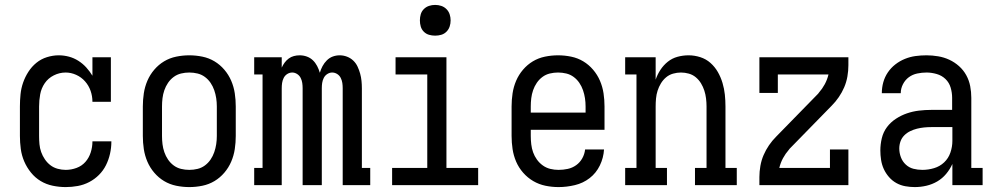

<svg xmlns="http://www.w3.org/2000/svg" viewBox="-20 -753 4040 781"><path d="M247 8Q221 8 194.5 2.5Q168 -3 145.5 -16.5Q123 -30 106 -51Q89 -72 78.5 -96.5Q68 -121 64.5 -147.5Q61 -174 61 -200V-320Q61 -345 63.5 -369.5Q66 -394 74 -417Q82 -440 95.5 -461Q109 -482 128 -497.5Q147 -513 171 -520.5Q195 -528 219 -528Q240 -528 260.5 -522.5Q281 -517 299 -505.5Q317 -494 331 -478.5Q345 -463 356 -445V-520H431V-339H356Q356 -362 348.5 -383.5Q341 -405 326 -422Q311 -439 290 -448.5Q269 -458 247 -458Q222 -458 199 -446.5Q176 -435 162 -414.5Q148 -394 143.5 -369.5Q139 -345 139 -320V-200Q139 -183 140.5 -166.5Q142 -150 147.5 -134.5Q153 -119 162.5 -105Q172 -91 185 -81Q198 -71 214.5 -66.5Q231 -62 247 -62Q270 -62 291.5 -70Q313 -78 327.5 -94.5Q342 -111 349 -133Q356 -155 356 -177V-178H433V-176Q433 -152 427.5 -127.5Q422 -103 411 -81Q400 -59 382.5 -41.5Q365 -24 343 -12.5Q321 -1 296.5 3.5Q272 8 247 8Z M750 8Q723 8 696.5 2.5Q670 -3 647.5 -16.5Q625 -30 607.5 -50.5Q590 -71 579.5 -95.5Q569 -120 565 -146.5Q561 -173 561 -200V-320Q561 -347 565 -373.5Q569 -400 579.5 -424.5Q590 -449 607.5 -469.5Q625 -490 647.5 -503.5Q670 -517 696.5 -522.5Q723 -528 750 -528Q777 -528 803.5 -522.5Q830 -517 852.5 -503.5Q875 -490 892.5 -469.5Q910 -449 920.5 -424.5Q931 -400 935 -373.5Q939 -347 939 -320V-200Q939 -173 935 -146.5Q931 -120 920.5 -95.5Q910 -71 892.5 -50.5Q875 -30 852.5 -16.5Q830 -3 803.5 2.5Q777 8 750 8ZM750 -62Q767 -62 783.5 -66Q800 -70 813.5 -80Q827 -90 836.5 -104Q846 -118 851.5 -134Q857 -150 859.5 -166.5Q862 -183 862 -200V-320Q862 -337 859.5 -353.5Q857 -370 851.5 -386Q846 -402 836.5 -416Q827 -430 813.5 -440Q800 -450 783.5 -454Q767 -458 750 -458Q733 -458 716.5 -454Q700 -450 686.5 -440Q673 -430 663.5 -416Q654 -402 648.5 -386Q643 -370 641 -353.5Q639 -337 639 -320V-200Q639 -183 641 -166.5Q643 -150 648.5 -134Q654 -118 663.5 -104Q673 -90 686.5 -80Q700 -70 716.5 -66Q733 -62 750 -62Z M1014 0V-70H1048V-450H1014V-520H1126V-478Q1131 -489 1138 -498.5Q1145 -508 1154.5 -515Q1164 -522 1175.5 -525Q1187 -528 1199 -528Q1214 -528 1228 -523Q1242 -518 1252.5 -508Q1263 -498 1270 -484.5Q1277 -471 1281 -457Q1285 -471 1292 -484Q1299 -497 1309.5 -507.5Q1320 -518 1333.5 -523Q1347 -528 1362 -528Q1377 -528 1391.5 -522.5Q1406 -517 1417 -506.5Q1428 -496 1434.5 -482Q1441 -468 1445 -453.5Q1449 -439 1450.5 -424Q1452 -409 1452 -394V-70H1486V0H1374V-394Q1374 -405 1372.5 -415.5Q1371 -426 1366 -436Q1361 -446 1351.5 -452Q1342 -458 1331 -458Q1321 -458 1311.5 -452Q1302 -446 1297 -436Q1292 -426 1290.5 -415.5Q1289 -405 1289 -394V0H1211V-394Q1211 -405 1209.5 -415.5Q1208 -426 1203 -436Q1198 -446 1188.5 -452Q1179 -458 1169 -458Q1158 -458 1148.5 -452Q1139 -446 1134 -436Q1129 -426 1127.5 -415.5Q1126 -405 1126 -394V0Z M1575 0V-70H1718V-450H1589V-520H1796V-70H1925V0ZM1750 -608Q1737 -608 1725 -611.5Q1713 -615 1704 -624Q1695 -633 1691.5 -645Q1688 -657 1688 -670Q1688 -683 1691.5 -695Q1695 -707 1704 -716Q1713 -725 1725 -729Q1737 -733 1750 -733Q1763 -733 1775 -729Q1787 -725 1796 -716Q1805 -707 1809 -695Q1813 -683 1813 -670Q1813 -657 1809 -645Q1805 -633 1796 -624Q1787 -615 1775 -611.5Q1763 -608 1750 -608Z M2252 8Q2225 8 2198.5 2.5Q2172 -3 2149 -16.5Q2126 -30 2108 -50.5Q2090 -71 2079.5 -95.5Q2069 -120 2065 -146.5Q2061 -173 2061 -200V-320Q2061 -347 2065 -373.5Q2069 -400 2079.5 -424.5Q2090 -449 2107.5 -469.5Q2125 -490 2147.5 -503.5Q2170 -517 2196.5 -522.5Q2223 -528 2250 -528Q2277 -528 2303.5 -522.5Q2330 -517 2352.5 -503.5Q2375 -490 2392.5 -469.5Q2410 -449 2420.5 -424.5Q2431 -400 2435 -373.5Q2439 -347 2439 -320V-225H2139V-200Q2139 -183 2141 -166Q2143 -149 2148.5 -133.5Q2154 -118 2164 -104Q2174 -90 2188 -80Q2202 -70 2218.5 -66Q2235 -62 2252 -62Q2271 -62 2289.5 -66Q2308 -70 2323.5 -81Q2339 -92 2348.5 -109Q2358 -126 2360 -145H2437Q2435 -111 2420 -80Q2405 -49 2378.5 -28.5Q2352 -8 2318.5 0Q2285 8 2252 8ZM2362 -295V-320Q2362 -337 2359.5 -353.5Q2357 -370 2351.5 -386Q2346 -402 2336.5 -416Q2327 -430 2313.5 -440Q2300 -450 2283.5 -454Q2267 -458 2250 -458Q2233 -458 2216.5 -454Q2200 -450 2186.5 -440Q2173 -430 2163.5 -416Q2154 -402 2148.5 -386Q2143 -370 2141 -353.5Q2139 -337 2139 -320V-295Z M2523 0V-70H2569V-450H2523V-520H2647V-429Q2654 -450 2666.5 -469Q2679 -488 2696.5 -502Q2714 -516 2736 -522Q2758 -528 2781 -528Q2805 -528 2828.5 -520.5Q2852 -513 2870 -497Q2888 -481 2900 -460Q2912 -439 2919 -415.5Q2926 -392 2928.5 -368Q2931 -344 2931 -320V-70H2977V0H2807V-70H2854V-320Q2854 -336 2852 -352.5Q2850 -369 2845 -384.5Q2840 -400 2831.5 -414Q2823 -428 2810.5 -438.5Q2798 -449 2782 -453.5Q2766 -458 2750 -458Q2734 -458 2718 -453.5Q2702 -449 2689.5 -438.5Q2677 -428 2668.5 -414Q2660 -400 2655 -384.5Q2650 -369 2648.5 -352.5Q2647 -336 2647 -320V-70H2693V0Z M3069 0V-33Q3069 -55 3073 -78Q3077 -101 3086 -122Q3095 -143 3108 -162Q3121 -181 3137 -197L3308 -372Q3309 -373 3309.5 -374Q3310 -375 3311 -376Q3325 -392 3335 -410.5Q3345 -429 3350 -450H3144V-375H3069V-520H3431V-488Q3431 -465 3427 -442Q3423 -419 3414 -398Q3405 -377 3392 -358Q3379 -339 3363 -323L3192 -148Q3191 -147 3190.5 -146Q3190 -145 3189 -144Q3175 -128 3165 -109.5Q3155 -91 3150 -70H3356V-145H3431V0Z M3701 8Q3682 8 3662.5 4.5Q3643 1 3626 -8.5Q3609 -18 3596 -33Q3583 -48 3575 -65.5Q3567 -83 3564 -102.5Q3561 -122 3561 -141Q3561 -166 3567 -191Q3573 -216 3588 -236Q3603 -256 3624.5 -270Q3646 -284 3669.5 -292Q3693 -300 3718 -303Q3743 -306 3768 -306H3853V-355Q3853 -376 3847 -396.5Q3841 -417 3826 -431.5Q3811 -446 3790 -452Q3769 -458 3749 -458Q3730 -458 3711 -454Q3692 -450 3677 -439Q3662 -428 3653 -410.5Q3644 -393 3644 -374H3567Q3567 -397 3573 -418.5Q3579 -440 3591.5 -458.5Q3604 -477 3622 -491Q3640 -505 3661 -513.5Q3682 -522 3704 -525Q3726 -528 3749 -528Q3772 -528 3796 -524Q3820 -520 3841.5 -510Q3863 -500 3881 -484Q3899 -468 3910.5 -447Q3922 -426 3926.5 -402.5Q3931 -379 3931 -355V-70H3977V0H3854V-86Q3844 -64 3828.5 -45.5Q3813 -27 3792.5 -15Q3772 -3 3748.5 2.5Q3725 8 3701 8ZM3732 -62Q3756 -62 3779.5 -69Q3803 -76 3820.5 -92.5Q3838 -109 3846 -132.5Q3854 -156 3854 -180V-236H3768Q3753 -236 3738.5 -234.5Q3724 -233 3710 -229.5Q3696 -226 3682.5 -219.5Q3669 -213 3658.5 -202.5Q3648 -192 3643 -178Q3638 -164 3638 -149Q3638 -131 3644.5 -113.5Q3651 -96 3664.5 -83.5Q3678 -71 3695.5 -66.5Q3713 -62 3732 -62Z"/></svg>

Font: Iosevka Curly Slab
Style: Regular
Weight: 400
Monospace: yes
Designer: Belleve Invis
Foundry: Belleve Invis
Version: Version 22.1.2; ttfautohint (v1.8.4)